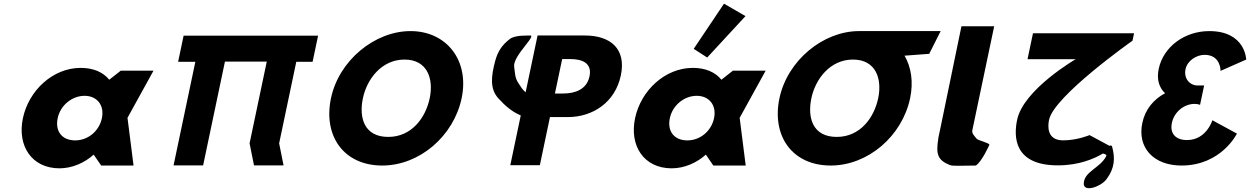

<svg xmlns="http://www.w3.org/2000/svg" viewBox="-20 -895 6757 1038"><path d="M103.8 -256C72.3 -106 151.8 15 301.8 15C371.8 15 438.4 -16 485.2 -58H487.2L527 0H702L669.3 -258L809.9 -513H632.9L570.6 -464C537.2 -505 485 -528 416 -528C266 -528 135.4 -406 103.8 -256ZM291.8 -256C306.8 -327 370.3 -377 437.3 -377C503.3 -377 545.8 -327 530.8 -256C516.1 -186 455.6 -136 386.6 -136C314.6 -136 277.1 -186 291.8 -256Z M1196.1 -561.9H1422.2L1329.3 -120L1353.2 -0.9H1513L1489.1 -120L1581.8 -561H1670L1699.6 -702H1611.5L1611.5 -702.1H1451.7H1225.6H1065.8L1065.8 -702H972.6L943 -561H1036.1L918.3 -0.9H1078.1Z M1769.3 -363.9C1726.3 -159.1 1839.1 -0.1 2046.5 -0.1C2247.9 -0.1 2432.6 -159.1 2475.7 -363.9C2518.8 -568.8 2393.9 -726.9 2199.3 -726.9C2006.3 -726.9 1812.4 -568.8 1769.3 -363.9ZM1941.9 -363.9C1963.9 -468.5 2043.7 -573 2166.9 -573C2291 -573 2325.1 -468.5 2303.1 -363.9C2281.2 -259.4 2206.5 -154.8 2079 -154.8C1948.1 -154.8 1919.9 -259.4 1941.9 -363.9Z M2759.6 -535C2752.2 -595 2892.6 -711.5 2841 -703C2833.7 -701.8 2765.8 -707 2736 -684C2691.8 -650 2670.5 -615 2656.7 -564C2635.9 -484 2626.4 -415 2675.3 -362C2712.3 -321.4 2750.6 -289.4 2795.3 -271L2738.8 -1.9H2898.6L2953.2 -262H3049.3C3186.1 -262 3306 -342.7 3336.4 -487.2C3366.9 -632.6 3278.9 -703.1 3142.1 -703.1H2886.2L2821.7 -396.2C2812.7 -404.1 2805.2 -411.7 2800.2 -419C2765 -470 2767.6 -469.9 2759.6 -535ZM2980.1 -389.5 3019.2 -575.6H3064.2C3127.1 -575.6 3182.2 -554.4 3167 -482.1C3152 -410.7 3088 -389.5 3025.1 -389.5Z M3730.4 -631 3803.3 -584 4010.3 -807.9 3894.1 -875.1ZM3601.3 -256C3616.3 -327 3679.8 -377 3746.8 -377C3812.8 -377 3855.3 -327 3840.3 -256C3825.6 -186 3765.1 -136 3696.1 -136C3624.1 -136 3586.6 -186 3601.3 -256ZM3413.3 -256C3381.8 -106 3461.3 15 3611.3 15C3681.3 15 3747.9 -16 3794.7 -58H3796.7L3836.5 0H4011.5L3978.8 -258L4119.4 -513H3942.4L3880.1 -464C3846.7 -505 3794.5 -528 3725.5 -528C3575.5 -528 3444.9 -406 3413.3 -256Z M4366.5 -363.9C4388.4 -468.4 4468.1 -572.8 4591.1 -573L4591.1 -573L4591.4 -573H4591.5C4715.6 -573 4749.7 -468.5 4727.7 -363.9C4705.8 -259.4 4631.1 -154.8 4503.6 -154.8C4372.7 -154.8 4344.5 -259.4 4366.5 -363.9ZM4623.5 -727 4623.4 -726.9C4430.6 -726.6 4237 -568.6 4193.9 -363.9C4150.9 -159.1 4263.6 -0.1 4471 -0.1C4672.5 -0.1 4857.2 -159.1 4900.3 -363.9C4918.9 -452.3 4906.2 -531.9 4870.2 -594L5003.6 -604L5065.5 -727Z M5177.8 -753H5354.8L5236.7 -191C5233.1 -173 5246.7 -161.8 5259.9 -145C5267.1 -135.7 5323.4 -124 5329.3 -113C5329.3 -113 5288.8 -21.3 5255.6 0C5171.5 0 5131.6 4.3 5114.1 -3C5052 -28.9 5037.6 -57.6 5053.1 -148L5052.6 -148L5056.5 -166.5C5058.5 -176.7 5060.8 -187.5 5063.3 -199L5063.6 -200Z M5727.5 -136.2C5634 -136.2 5646.1 -222 5651.5 -247.5C5678.6 -376.7 6102.6 -675 6102.6 -675L6111 -715H5564.5L5535 -574.8H5795.1C5795.1 -574.8 5513.4 -411.5 5478.9 -247.5C5460.3 -159.1 5458.5 -1 5699.1 -1C5813.1 -1 5895 -36.5 5942.4 -65C5953.8 -62.6 5964.4 -58.6 5960.6 -51C5928 14 5839.2 32 5839.1 99C5839.4 145 5929.5 116 5961.1 75C6006.8 15 6009.3 -40 5992.4 -102C5990.5 -109 5985 -109.6 5977.9 -106.7L5870.4 -164.6C5870.4 -164.6 5804 -136.2 5727.5 -136.2Z M6578.6 -511.8C6578.6 -511.8 6580.7 -598.5 6492.3 -598.5C6447.3 -598.5 6398.8 -566.2 6389.3 -521.2C6378.6 -470.2 6412.4 -432.8 6454.9 -432.8H6489.8L6467.8 -328.2C6467.8 -328.2 6455.2 -333.3 6438.2 -333.3C6382.1 -333.3 6328.2 -290.8 6315.5 -230.5C6303 -171 6338.5 -137.8 6397.1 -137.8C6502.5 -137.8 6534.4 -244.9 6534.4 -244.9L6667.1 -172.7C6667.1 -172.7 6583.2 -0.1 6367.3 -0.1C6216.9 -0.1 6127.4 -96.2 6155.7 -230.5C6171.2 -304.4 6217.3 -358 6278.7 -391.1C6246.7 -420.9 6232.2 -465.1 6244.3 -522.9C6269.4 -641.9 6384.1 -726.9 6517.6 -726.9C6713.9 -726.9 6717.3 -573 6717.3 -573Z"/></svg>

Font: Hussar
Style: BdOblTwo
Weight: 700
Foundry: Cannot Into Space Fonts
Version: Version 2.00